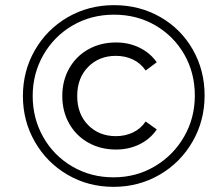

<svg xmlns="http://www.w3.org/2000/svg" viewBox="-20 -723 849 746"><path d="M69 -350Q69 -447 115.5 -528Q162 -609 243 -656Q324 -703 423 -703Q522 -703 602.5 -657Q683 -611 729 -530.5Q775 -450 775 -352Q775 -254 728 -172.5Q681 -91 600 -44Q519 3 421 3Q323 3 242.5 -44Q162 -91 115.5 -172Q69 -253 69 -350ZM737 -352Q737 -440 696 -511.5Q655 -583 583.5 -624.5Q512 -666 423 -666Q334 -666 262 -624Q190 -582 148.5 -509.5Q107 -437 107 -350Q107 -263 148 -190.5Q189 -118 261 -76Q333 -34 421 -34Q509 -34 581 -76.5Q653 -119 695 -191.5Q737 -264 737 -352ZM222 -350Q222 -410 249 -457.5Q276 -505 323.5 -531.5Q371 -558 431 -558Q481 -558 522.5 -537.5Q564 -517 589 -481L546 -449Q526 -478 496 -492Q466 -506 430 -506Q365 -506 322.5 -463Q280 -420 280 -350Q280 -280 322.5 -237Q365 -194 430 -194Q466 -194 496 -208Q526 -222 546 -251L589 -220Q564 -183 522.5 -162.5Q481 -142 431 -142Q371 -142 323.5 -168.5Q276 -195 249 -242.5Q222 -290 222 -350Z"/></svg>

Font: Idrija
Style: Italic
Weight: 400
Italic angle: -11.3°
Designer: Julieta Ulanovsky
Foundry: Julieta Ulanovsky
Version: Version 7.200